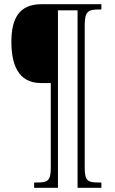

<svg xmlns="http://www.w3.org/2000/svg" viewBox="-20 -780 544 911"><path d="M142 111H255V-731H348V111H461V86H450C396 86 382 79 382 15V-661C382 -728 400 -735 452 -735H461V-760H176C69 -760 34 -689 34 -582C34 -478 64 -386 174 -386H221V16C221 79 206 86 154 86H142Z"/></svg>

Font: Noto Serif Devanagari Condensed ExtraLight
Style: Regular
Weight: 200
Width: 3
Designer: Universal Thirst, Indian Type Foundry and the Monotype Design Team
Foundry: Monotype Imaging Inc.
Version: Version 2.004